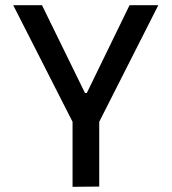

<svg xmlns="http://www.w3.org/2000/svg" viewBox="-20 -720 664 741"><path d="M260 1V-250L31 -700H142L308 -361H315L480 -700H591L363 -250V0Z"/></svg>

Font: Be Vietnam Medium
Style: Regular
Weight: 500
Designer: Gabriel Lam
Foundry: TypeRant
Version: Version 4.000